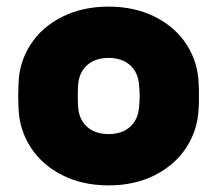

<svg xmlns="http://www.w3.org/2000/svg" viewBox="-20 -550 656 580"><path d="M308 10Q229 10 168 -21Q107 -52 73 -104.5Q39 -157 36 -221L35 -260L36 -298Q38 -362 72 -415Q106 -468 167.5 -499Q229 -530 308 -530Q387 -530 448.5 -499Q510 -468 544 -415Q578 -362 580 -298Q581 -288 581 -260Q581 -231 580 -221Q577 -157 543 -104.5Q509 -52 448 -21Q387 10 308 10ZM400 -226Q402 -246 402 -260Q402 -274 400 -294Q397 -332 372.5 -353.5Q348 -375 308 -375Q268 -375 243.5 -353.5Q219 -332 216 -294Q215 -284 215 -260Q215 -236 216 -226Q219 -188 243.5 -166.5Q268 -145 308 -145Q348 -145 372.5 -166.5Q397 -188 400 -226Z"/></svg>

Font: Hezaedrus
Style: Bold
Weight: 700
Designer: Hubert & Fischer
Foundry: Hubert & Fischer
Version: Version 1.10;September 3, 2019;FontCreator 11.5.0.2425 64-bi